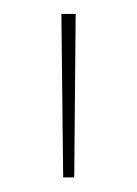

<svg xmlns="http://www.w3.org/2000/svg" viewBox="-20 -684 192 269"><path d="M84 -435.5H68.5L66 -664.5H86Z"/></svg>

Font: Anek Latin Medium Thin
Style: Regular
Weight: 250
Version: Version 1.003